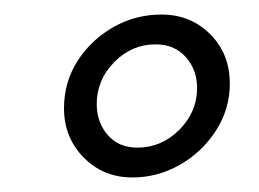

<svg xmlns="http://www.w3.org/2000/svg" viewBox="-20 -699 356 264"><path d="M162 -455Q122 -455 95 -482.5Q68 -510 68 -550Q68 -586 86.5 -615Q105 -644 135.5 -661.5Q166 -679 202 -679Q242 -679 269 -652Q296 -625 296 -584Q296 -549 277 -519.5Q258 -490 227.5 -472.5Q197 -455 162 -455ZM169 -496Q202 -496 226.5 -520.5Q251 -545 251 -578Q251 -603 235.5 -620.5Q220 -638 194 -638Q161 -638 137 -613.5Q113 -589 113 -556Q113 -531 128 -513.5Q143 -496 169 -496Z"/></svg>

Font: Bona Nova SC
Style: Italic
Weight: 400
Italic angle: -4°
Designer: Mateusz Machalski
Foundry: Capitalics
Version: Version 4.001; ttfautohint (v1.8.4.7-5d5b)